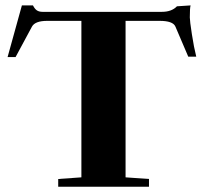

<svg xmlns="http://www.w3.org/2000/svg" viewBox="-20 -708 772 728"><path d="M200.7 0V-29.3L288.6 -35.6V-628.9H159.2Q112.8 -628.9 101.1 -606.9L39.1 -491.7H8.8L63 -687.5H105Q111.8 -673.8 120.1 -668.5Q128.4 -663.1 141.1 -663.1H593.8Q630.9 -663.1 650.9 -684.1L702.6 -687.5Q699.7 -677.2 699.7 -641.6Q699.7 -629.4 707.5 -578.6Q715.3 -527.8 724.1 -493.2H693.8L645 -607.4Q635.7 -628.9 585.4 -628.9H456.1V-35.6L544.9 -29.3V0Z"/></svg>

Font: Elstob Grade
Style: Regular
Weight: 400
Designer: Peter S. Baker
Version: Version 1.015